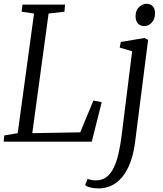

<svg xmlns="http://www.w3.org/2000/svg" viewBox="-21 -768 885 1041"><path d="M-1 0 2 -33.5 75 -46 163.5 -694.5 96.5 -704.5 101 -743H331.5L328.5 -704.5L242.5 -694.5L154 -46L414 -50.5L485.5 -223L530.5 -214L476.5 0ZM711.5 1.5Q701.5 82.5 674.8 138.8Q648 195 607 224.2Q566 253.5 512.5 253.5Q489.5 253.5 469.2 248.5Q449 243.5 440.5 235.5L454 202Q461.5 205 474.2 207.5Q487 210 499 210Q533 210 556.5 191.8Q580 173.5 595.8 141Q611.5 108.5 621.2 65.8Q631 23 637.5 -25.5L695.5 -490L628 -510L634 -540.5L762.5 -562L782 -552ZM762.5 -626.5Q740.5 -626.5 727.2 -640.2Q714 -654 714 -680.5Q714 -710.5 732.2 -729Q750.5 -747.5 774 -747.5Q794 -747.5 806.8 -734.2Q819.5 -721 819.5 -696.5Q819.5 -664.5 801.8 -645.5Q784 -626.5 762.5 -626.5Z"/></svg>

Font: Merriweather 28pt Light
Style: Italic
Weight: 300
Italic angle: -7.8°
Version: Version 2.101